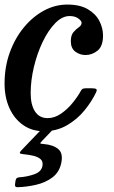

<svg xmlns="http://www.w3.org/2000/svg" viewBox="-22 -550 488 820"><path d="M418 -398.5Q418 -352.5 394.8 -333.8Q371.5 -315 343 -315Q319.5 -315 300 -329.2Q280.5 -343.5 280.5 -374Q280.5 -400 292 -413Q303.5 -426 315 -434Q326.5 -442 326.5 -452Q326.5 -461 312.2 -471.2Q298 -481.5 275.5 -481.5Q243.5 -481.5 213.8 -451Q184 -420.5 160.2 -371Q136.5 -321.5 122.8 -264Q109 -206.5 109 -152Q109 -102.5 127.5 -74Q146 -45.5 181.5 -45.5Q210.5 -45.5 237.8 -64Q265 -82.5 287 -109.2Q309 -136 322.5 -160.5Q326 -167.5 330.2 -170.2Q334.5 -173 346 -173H369Q384 -173 388.8 -169.8Q393.5 -166.5 388.5 -156Q370.5 -117.5 339.2 -79Q308 -40.5 264 -15Q220 10.5 165 10.5Q114.5 10.5 76.8 -16Q39 -42.5 18.2 -88.5Q-2.5 -134.5 -2.5 -193Q-2.5 -264.5 19.8 -325.8Q42 -387 80 -433Q118 -479 165.8 -504.8Q213.5 -530.5 265.5 -530.5Q319 -530.5 352.8 -510.8Q386.5 -491 402.2 -460.8Q418 -430.5 418 -398.5ZM42.5 235 44.5 220.5Q46.5 212.5 50.8 210Q55 207.5 62.5 207Q93.5 205 123.8 194.5Q154 184 159 160Q163 140.5 151.8 130.2Q140.5 120 120.2 115.2Q100 110.5 78 108.5Q64 107 62.8 104Q61.5 101 67.5 94L166 -9Q170.5 -14 182 -14H199.5Q220 -14 211 -4L157.5 52Q149 61 150 62.5Q151 64 164 65Q205.5 68.5 227 86.8Q248.5 105 239.5 147Q231 186 201.5 208Q172 230 132 239.2Q92 248.5 53 249.5Q39.5 250 42.5 235Z"/></svg>

Font: Besley* Narrow Medium
Style: Italic
Weight: 500
Width: 4
Italic angle: -13°
Designer: Owen Earl
Foundry: indestructible type*
Version: Version 3.000; ttfautohint (v1.8.3)